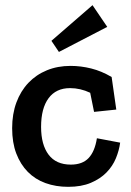

<svg xmlns="http://www.w3.org/2000/svg" viewBox="-20 -713 507 743"><path d="M208 -512 179 -555 338 -693 395 -609ZM445 -161Q441 -131 428.5 -100.5Q416 -70 392 -45.5Q368 -21 331.5 -5.5Q295 10 244 10Q196 10 156 -4.5Q116 -19 87.5 -48Q59 -77 43 -119Q27 -161 27 -217Q27 -272 43.5 -316.5Q60 -361 90 -392.5Q120 -424 161.5 -441Q203 -458 253 -458Q293 -458 333 -448Q373 -438 412 -415L430 -289L344 -280L329 -354Q291 -372 251 -372Q197 -372 168 -333Q139 -294 139 -222Q139 -153 168 -114.5Q197 -76 254 -76Q299 -76 323 -101.5Q347 -127 355 -178Z"/></svg>

Font: Zilla Slab SemiBold
Style: Regular
Weight: 600
Designer: Typotheque.com
Foundry: Typotheque type foundry
Version: Version 1.1; 2017